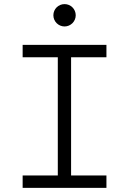

<svg xmlns="http://www.w3.org/2000/svg" viewBox="-20 -911 626 931"><path d="M89.8 0H496.1V-60.1H324.7V-633.3H496.1V-693.4H89.8V-633.3H260.3V-60.1H89.8ZM293 -782.7C322.8 -782.7 347.2 -807.1 347.2 -836.9C347.2 -867.2 322.8 -891.1 293 -891.1C263.2 -891.1 238.8 -867.2 238.8 -836.9C238.8 -807.1 263.2 -782.7 293 -782.7Z"/></svg>

Font: Cascadia Mono NF Light
Style: Regular
Weight: 300
Monospace: yes
Designer: Aaron Bell
Foundry: Saja Typeworks
Version: Version 2404.023